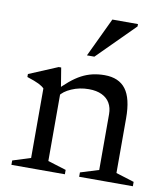

<svg xmlns="http://www.w3.org/2000/svg" viewBox="-77 -736 702 801"><g transform="rotate(10 274.0 -335.0)"><path d="M174 -344.5V-42.5L251.5 -18.5V0H25V-18.5L101 -42.5V-337Q93 -345.5 77 -353.5Q61 -361.5 27 -372.5V-385L148.5 -436H159ZM312 -18.5 389.5 -42.5V-279Q389.5 -306 378 -325.8Q366.5 -345.5 344 -356.2Q321.5 -367 289 -367Q249.5 -367 215.8 -352.2Q182 -337.5 169 -317L149.5 -333Q176 -361.5 199.8 -381.2Q223.5 -401 246.2 -413Q269 -425 293 -430.5Q317 -436 343.5 -436Q404 -436 433.2 -397.2Q462.5 -358.5 462.5 -274.5V-42.5L539.5 -18.5V0H312ZM256 -504.5 334.5 -670H443V-660L287.5 -504.5Z"/></g></svg>

Font: Newsreader Text
Style: Regular
Weight: 400
Designer: Hugues Gentile
Foundry: Production Type
Version: Version 1.001